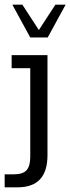

<svg xmlns="http://www.w3.org/2000/svg" viewBox="-38 -634 302 825"><path d="M-18 171V115H22Q60 115 76 97.5Q92 80 92 40V-341H12V-397H166V33Q166 102 134 136.5Q102 171 36 171ZM92 -473 15 -614H58L129 -505L200 -614H244L167 -473Z"/></svg>

Font: Rokkitt SemiBold
Style: Regular
Weight: 400
Version: Version 3.103